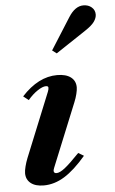

<svg xmlns="http://www.w3.org/2000/svg" viewBox="-59 -911 574 962"><g transform="rotate(-5 228.0 -430.0)"><path d="M122 10.5Q80 10.5 56.8 -8Q33.5 -26.5 33.5 -58.5Q33.5 -72 38.8 -92.5Q44 -113 52 -133L183 -455.5Q188 -468 187.5 -476Q187 -484 175.5 -484Q158.5 -484 132.8 -466.8Q107 -449.5 84 -422L57.5 -443Q141.5 -534.5 236 -534.5Q280.5 -534.5 304.8 -516Q329 -497.5 329 -465Q329 -452 324 -431.8Q319 -411.5 310.5 -391L181 -73Q178.5 -66.5 177.8 -63.5Q177 -60.5 177 -58Q177 -45.5 191 -45.5Q207 -45.5 232.8 -65.5Q258.5 -85.5 307.5 -136.5L335 -120Q277.5 -52.5 226.5 -21Q175.5 10.5 122 10.5ZM244 -643 222 -659.5 323 -819Q356 -871 397.5 -871Q422.5 -871 439 -856.8Q455.5 -842.5 455.5 -820.5Q455.5 -803 442.5 -784.5Q429.5 -766 396 -744Z"/></g></svg>

Font: Libre Caslon Text Bold
Style: Italic
Weight: 700
Italic angle: -22.583°
Designer: Pablo Impallari, Rodrigo Fuenzalida, Katja Schimmel
Foundry: Pablo Impallari, Rodrigo Fuenzalida
Version: Version 2.000